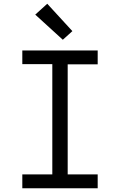

<svg xmlns="http://www.w3.org/2000/svg" viewBox="-20 -1004 640 1024"><path d="M99 0V-74H259V-662H99V-735H501V-661H341V-74H501V0ZM315 -792 168 -926 232 -984 366 -838Z"/></svg>

Font: Iosevka Custom Extended
Style: Regular
Weight: 400
Width: 7
Monospace: yes
Designer: Belleve Invis
Foundry: Belleve Invis
Version: Version 11.2.4; ttfautohint (v1.8.4)